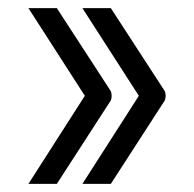

<svg xmlns="http://www.w3.org/2000/svg" viewBox="-20 -496 478 473"><path d="M189 -260 50 -476H120L250 -276Q255 -270 255 -260Q255 -250 250 -244L120 -43H50ZM322 -260 183 -476H253L383 -276Q388 -270 388 -260Q388 -250 383 -244L253 -43H183Z"/></svg>

Font: Niramit Light
Style: Regular
Weight: 300
Designer: Katatrad Aksorn Co.,Ltd.
Foundry: Cadson Demak Co.,Ltd.
Version: Version 1.000; ttfautohint (v1.6)